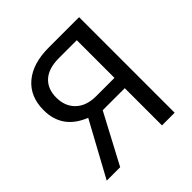

<svg xmlns="http://www.w3.org/2000/svg" viewBox="-186 -860 1010 1010"><g transform="rotate(-45 318.5 -355.5)"><path d="M454.6 0V-276.9H290.5L143.6 0H43.5L208.5 -302.7Q70.8 -356.9 70.8 -496.6Q70.8 -598.1 137.5 -654.5Q204.1 -710.9 322.8 -710.9H548.8V0ZM164.6 -496.6Q164.6 -432.1 204.8 -393.1Q245.1 -354 316.9 -353.5H454.6V-633.8H321.3Q245.1 -633.8 204.8 -597.7Q164.6 -561.5 164.6 -496.6Z"/></g></svg>

Font: SteelSelectRoboto
Style: Roboto-Regular
Weight: 400
Designer: Google
Version: Version 2.137; 2017